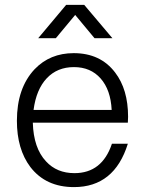

<svg xmlns="http://www.w3.org/2000/svg" viewBox="-20 -750 592 784"><path d="M502 -249H114Q117 -145 168 -91Q212 -43 284 -43Q397 -43 437 -163H502Q447 14 282 14Q167 14 104 -68Q49 -141 49 -257Q49 -390 121 -467Q184 -533 281 -533Q390 -533 450 -454Q503 -385 503 -273Q503 -266 502 -249ZM436 -301Q432 -383 391 -429.5Q350 -476 282 -476Q214 -476 171 -430.5Q128 -385 117 -301ZM324 -730 439 -594H366L287 -689L208 -594H136L250 -730Z"/></svg>

Font: Almarai Light
Style: Regular
Weight: 300
Designer: Boutros International 2019
Foundry: Created by Boutros International 2019
Version: Version 1.10